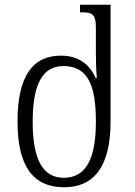

<svg xmlns="http://www.w3.org/2000/svg" viewBox="-20 -780 572 811"><path d="M251 11C376 11 447 -76 447 -266V-760H318V-728H327C368 -728 385 -720 385 -666V-556C385 -523 386 -484 389 -451H384C358 -508 312 -545 237 -545C118 -545 54 -458 54 -267C54 -76 121 11 251 11ZM249 -29C162 -29 118 -105 118 -265C118 -420 157 -501 248 -501C352 -501 385 -418 385 -266C385 -110 344 -29 249 -29Z"/></svg>

Font: Noto Serif Georgian SemiCondensed Light
Style: Regular
Weight: 300
Width: 4
Designer: Monotype Design Team, Akaki Razmadze
Foundry: Google LLC
Version: Version 2.003